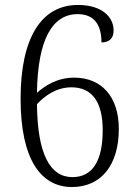

<svg xmlns="http://www.w3.org/2000/svg" viewBox="-20 -744 553 774"><path d="M270 10C388 10 459 -79 459 -224C459 -356 388 -431 279 -431C211 -431 162 -399 129 -370C132 -587 192 -687 293 -687C360 -687 389 -644 389 -573C420 -573 438 -589 438 -621C438 -674 393 -724 294 -724C147 -724 63 -592 63 -346C63 -98 147 10 270 10ZM272 -30C181 -30 131 -124 129 -324C156 -353 203 -392 268 -392C352 -392 394 -332 394 -219C394 -94 352 -30 272 -30Z"/></svg>

Font: Noto Serif Khmer SemiCondensed Light
Style: Regular
Weight: 300
Width: 4
Designer: Danh Hong and the Monotype Design Team
Foundry: Monotype Imaging Inc.
Version: Version 2.004